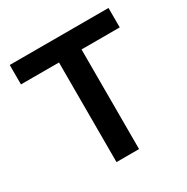

<svg xmlns="http://www.w3.org/2000/svg" viewBox="-157 -822 934 958"><g transform="rotate(-30 309.5 -343.0)"><path d="M244 0V-574H25V-686H594V-574H374V0Z"/></g></svg>

Font: Archivo Variable SemiBold
Style: Regular
Weight: 600
Designer: Hector Gatti
Foundry: Omnibus-Type
Version: Version 2.001